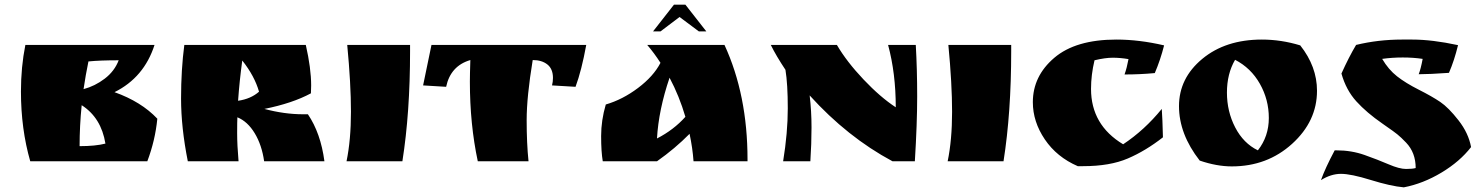

<svg xmlns="http://www.w3.org/2000/svg" viewBox="-20 -693 6345 825"><path d="M322 -65Q390 -65 433 -76Q415 -187 331 -241Q322 -152 322 -65ZM70 -300Q70 -405 89 -500H644Q599 -360 472 -297Q587 -256 656 -183Q647 -90 613 0H110Q70 -139 70 -300ZM339 -310Q388 -323 430 -355Q472 -387 490 -434Q410 -434 360 -429Q348 -371 339 -310Z M1317 -326 1316 -292Q1236 -249 1116 -225Q1202 -202 1282 -202H1303Q1358 -121 1374 0H1115Q1105 -70 1074.5 -120.5Q1044 -171 1000 -189Q999 -172 999 -121Q999 -70 1005 0H787Q758 -145 758 -269.5Q758 -394 772 -500H1294Q1317 -399 1317 -326ZM1021 -433Q1009 -345 1003 -260Q1058 -268 1093 -299Q1074 -366 1021 -433Z M1742 -500V-473Q1742 -209 1709 0H1469Q1488 -92 1488 -212.5Q1488 -333 1472 -500Z M2269 -435Q2243 -277 2243 -177Q2243 -77 2251 0H2033Q1999 -159 1999 -342Q1999 -373 2001 -435Q1916 -410 1897 -320L1798 -326L1834 -500H2499Q2479 -390 2453 -320L2352 -326Q2356 -342 2356 -358Q2356 -397 2332 -416Q2308 -435 2269 -435Z M2583 -244Q2655 -265 2721.5 -315Q2788 -365 2818 -423Q2791 -465 2761 -500H3093Q3192 -285 3192 -8V0H2960Q2956 -57 2943 -118Q2881 -55 2803 0H2570Q2563 -41 2563 -108.5Q2563 -176 2583 -244ZM2925 -191Q2899 -280 2857 -359Q2810 -221 2803 -98Q2875 -135 2925 -191ZM2786 -558 2876 -673H2925L3015 -558H2983L2900 -620L2818 -558Z M3915 -500Q3921 -395 3921 -278.5Q3921 -162 3911 0H3815Q3621 -104 3459 -283Q3467 -216 3467 -145.5Q3467 -75 3462 0H3345Q3365 -123 3365 -227.5Q3365 -332 3355 -393Q3315 -453 3292 -500H3576Q3618 -428 3690.5 -351.5Q3763 -275 3829 -232Q3829 -378 3796 -500Z M4325 -500V-473Q4325 -209 4292 0H4052Q4071 -92 4071 -212.5Q4071 -333 4055 -500Z M4829 -439Q4794 -445 4761.5 -445Q4729 -445 4683 -434Q4668 -371 4668 -311Q4668 -156 4806 -73Q4898 -134 4972 -225Q4975 -185 4977 -103Q4903 -45 4826 -12Q4749 21 4634 21H4611Q4521 -18 4469.5 -94Q4418 -170 4418 -254Q4418 -366 4510 -444.5Q4602 -523 4777 -523Q4875 -523 4982 -498Q4966 -435 4942 -379Q4879 -373 4812 -373Q4822 -401 4829 -439Z M5135 -3Q5046 -117 5046 -237Q5046 -357 5146 -440Q5246 -523 5402 -523Q5485 -523 5567 -498Q5639 -407 5639 -303Q5639 -172 5532 -75Q5425 22 5273 22Q5208 22 5135 -3ZM5287 -436Q5252 -376 5252 -295Q5252 -214 5287.5 -145.5Q5323 -77 5385 -47Q5432 -107 5432 -186Q5432 -265 5393.5 -333Q5355 -401 5287 -436Z M6093 -440Q6053 -446 6007.5 -446Q5962 -446 5919 -440Q5946 -394 5983 -365Q6020 -336 6076.5 -307.5Q6133 -279 6168.5 -255Q6204 -231 6247 -176Q6290 -121 6301 -61Q6253 1 6174 48.5Q6095 96 6012 112Q5956 107 5870.5 80.5Q5785 54 5742 54Q5699 54 5656 81Q5674 30 5715 -47H5723Q5787 -47 5843.5 -27Q5900 -7 5946.5 13Q5993 33 6021.5 33Q6050 33 6063 29Q6063 -37 6022 -80Q6000 -103 5984.5 -115.5Q5969 -128 5937 -150L5920 -162Q5852 -209 5808 -257.5Q5764 -306 5744 -377Q5776 -448 5807 -500Q5902 -523 6004 -523H6048Q6134 -523 6245 -499Q6229 -433 6206 -380Q6122 -374 6076 -374Q6085 -397 6093 -440Z"/></svg>

Font: Ruslan Display
Style: Regular
Weight: 400
Version: Version 1.001